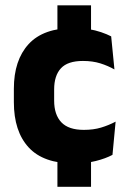

<svg xmlns="http://www.w3.org/2000/svg" viewBox="-20 -612 487 734"><path d="M328 -429.5H199.5V-591.5H328ZM328 102H199.5V-68.5H328ZM263 13Q146 13 89.5 -48.5Q33 -110 33 -221.5V-272.5Q33 -382 89.5 -443.5Q146 -505 262.5 -505Q292.5 -505 318.5 -500.8Q344.5 -496.5 366.5 -489Q388.5 -481.5 405 -473L417.5 -346.5Q393 -360.5 363.5 -369.8Q334 -379 297 -379Q239 -379 213 -351Q187 -323 187 -270V-227.5Q187 -173.5 214.5 -144.5Q242 -115.5 300.5 -115.5Q337 -115.5 366.2 -124.2Q395.5 -133 422 -147L410 -20Q384 -6 346 3.5Q308 13 263 13Z"/></svg>

Font: Anek Odia Medium
Style: Bold
Weight: 700
Version: Version 1.003